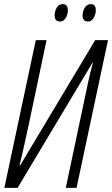

<svg xmlns="http://www.w3.org/2000/svg" viewBox="-20 -908 542 928"><path d="M308 -859Q308 -888 283 -888Q264 -888 254 -870.5Q244 -853 244 -834Q244 -804 270 -804Q287 -804 297.5 -821Q308 -838 308 -859ZM443 -859Q443 -888 419 -888Q400 -888 389.5 -870.5Q379 -853 379 -834Q379 -804 405 -804Q422 -804 432.5 -821Q443 -838 443 -859ZM65 0 427 -605H429Q417 -561 404.5 -504Q392 -447 379 -383L298 0H350L502 -714H440L77 -108H74Q87 -159 97.5 -208Q108 -257 120 -311L205 -714H153L1 0Z"/></svg>

Font: Noto Sans Display Condensed Light
Style: Italic
Weight: 300
Width: 3
Designer: Monotype Design team
Foundry: Monotype Imaging Inc.
Version: 1.000